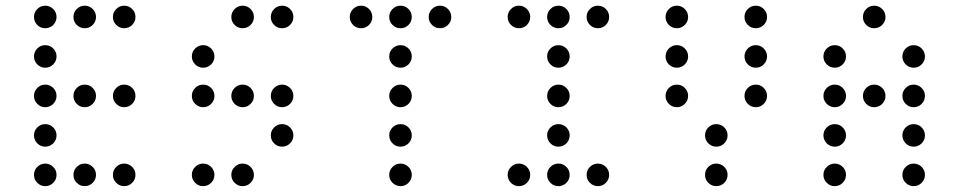

<svg xmlns="http://www.w3.org/2000/svg" viewBox="-20 -674 3321 665"><path d="M175.8 -615.2Q175.8 -599.1 164.3 -587.6Q152.8 -576.2 136.7 -576.2Q120.6 -576.2 109.1 -587.6Q97.7 -599.1 97.7 -615.2Q97.7 -631.3 109.1 -642.8Q120.6 -654.3 136.7 -654.3Q152.8 -654.3 164.3 -642.8Q175.8 -631.3 175.8 -615.2ZM312.5 -615.2Q312.5 -599.1 301 -587.6Q289.6 -576.2 273.4 -576.2Q257.3 -576.2 245.8 -587.6Q234.4 -599.1 234.4 -615.2Q234.4 -631.3 245.8 -642.8Q257.3 -654.3 273.4 -654.3Q289.6 -654.3 301 -642.8Q312.5 -631.3 312.5 -615.2ZM449.2 -615.2Q449.2 -599.1 437.7 -587.6Q426.3 -576.2 410.2 -576.2Q394 -576.2 382.6 -587.6Q371.1 -599.1 371.1 -615.2Q371.1 -631.3 382.6 -642.8Q394 -654.3 410.2 -654.3Q426.3 -654.3 437.7 -642.8Q449.2 -631.3 449.2 -615.2ZM175.8 -478.5Q175.8 -462.4 164.3 -450.9Q152.8 -439.5 136.7 -439.5Q120.6 -439.5 109.1 -450.9Q97.7 -462.4 97.7 -478.5Q97.7 -494.6 109.1 -506.1Q120.6 -517.6 136.7 -517.6Q152.8 -517.6 164.3 -506.1Q175.8 -494.6 175.8 -478.5ZM175.8 -341.8Q175.8 -325.7 164.3 -314.2Q152.8 -302.7 136.7 -302.7Q120.6 -302.7 109.1 -314.2Q97.7 -325.7 97.7 -341.8Q97.7 -357.9 109.1 -369.4Q120.6 -380.9 136.7 -380.9Q152.8 -380.9 164.3 -369.4Q175.8 -357.9 175.8 -341.8ZM312.5 -341.8Q312.5 -325.7 301 -314.2Q289.6 -302.7 273.4 -302.7Q257.3 -302.7 245.8 -314.2Q234.4 -325.7 234.4 -341.8Q234.4 -357.9 245.8 -369.4Q257.3 -380.9 273.4 -380.9Q289.6 -380.9 301 -369.4Q312.5 -357.9 312.5 -341.8ZM449.2 -341.8Q449.2 -325.7 437.7 -314.2Q426.3 -302.7 410.2 -302.7Q394 -302.7 382.6 -314.2Q371.1 -325.7 371.1 -341.8Q371.1 -357.9 382.6 -369.4Q394 -380.9 410.2 -380.9Q426.3 -380.9 437.7 -369.4Q449.2 -357.9 449.2 -341.8ZM175.8 -205.1Q175.8 -189 164.3 -177.5Q152.8 -166 136.7 -166Q120.6 -166 109.1 -177.5Q97.7 -189 97.7 -205.1Q97.7 -221.2 109.1 -232.7Q120.6 -244.1 136.7 -244.1Q152.8 -244.1 164.3 -232.7Q175.8 -221.2 175.8 -205.1ZM175.8 -68.4Q175.8 -52.2 164.3 -40.8Q152.8 -29.3 136.7 -29.3Q120.6 -29.3 109.1 -40.8Q97.7 -52.2 97.7 -68.4Q97.7 -84.5 109.1 -95.9Q120.6 -107.4 136.7 -107.4Q152.8 -107.4 164.3 -95.9Q175.8 -84.5 175.8 -68.4ZM312.5 -68.4Q312.5 -52.2 301 -40.8Q289.6 -29.3 273.4 -29.3Q257.3 -29.3 245.8 -40.8Q234.4 -52.2 234.4 -68.4Q234.4 -84.5 245.8 -95.9Q257.3 -107.4 273.4 -107.4Q289.6 -107.4 301 -95.9Q312.5 -84.5 312.5 -68.4ZM449.2 -68.4Q449.2 -52.2 437.7 -40.8Q426.3 -29.3 410.2 -29.3Q394 -29.3 382.6 -40.8Q371.1 -52.2 371.1 -68.4Q371.1 -84.5 382.6 -95.9Q394 -107.4 410.2 -107.4Q426.3 -107.4 437.7 -95.9Q449.2 -84.5 449.2 -68.4Z M859.4 -615.2Q859.4 -599.1 847.9 -587.6Q836.4 -576.2 820.3 -576.2Q804.2 -576.2 792.7 -587.6Q781.2 -599.1 781.2 -615.2Q781.2 -631.3 792.7 -642.8Q804.2 -654.3 820.3 -654.3Q836.4 -654.3 847.9 -642.8Q859.4 -631.3 859.4 -615.2ZM996.1 -615.2Q996.1 -599.1 984.6 -587.6Q973.1 -576.2 957 -576.2Q940.9 -576.2 929.4 -587.6Q918 -599.1 918 -615.2Q918 -631.3 929.4 -642.8Q940.9 -654.3 957 -654.3Q973.1 -654.3 984.6 -642.8Q996.1 -631.3 996.1 -615.2ZM722.7 -478.5Q722.7 -462.4 711.2 -450.9Q699.7 -439.5 683.6 -439.5Q667.5 -439.5 656 -450.9Q644.5 -462.4 644.5 -478.5Q644.5 -494.6 656 -506.1Q667.5 -517.6 683.6 -517.6Q699.7 -517.6 711.2 -506.1Q722.7 -494.6 722.7 -478.5ZM722.7 -341.8Q722.7 -325.7 711.2 -314.2Q699.7 -302.7 683.6 -302.7Q667.5 -302.7 656 -314.2Q644.5 -325.7 644.5 -341.8Q644.5 -357.9 656 -369.4Q667.5 -380.9 683.6 -380.9Q699.7 -380.9 711.2 -369.4Q722.7 -357.9 722.7 -341.8ZM859.4 -341.8Q859.4 -325.7 847.9 -314.2Q836.4 -302.7 820.3 -302.7Q804.2 -302.7 792.7 -314.2Q781.2 -325.7 781.2 -341.8Q781.2 -357.9 792.7 -369.4Q804.2 -380.9 820.3 -380.9Q836.4 -380.9 847.9 -369.4Q859.4 -357.9 859.4 -341.8ZM996.1 -341.8Q996.1 -325.7 984.6 -314.2Q973.1 -302.7 957 -302.7Q940.9 -302.7 929.4 -314.2Q918 -325.7 918 -341.8Q918 -357.9 929.4 -369.4Q940.9 -380.9 957 -380.9Q973.1 -380.9 984.6 -369.4Q996.1 -357.9 996.1 -341.8ZM996.1 -205.1Q996.1 -189 984.6 -177.5Q973.1 -166 957 -166Q940.9 -166 929.4 -177.5Q918 -189 918 -205.1Q918 -221.2 929.4 -232.7Q940.9 -244.1 957 -244.1Q973.1 -244.1 984.6 -232.7Q996.1 -221.2 996.1 -205.1ZM722.7 -68.4Q722.7 -52.2 711.2 -40.8Q699.7 -29.3 683.6 -29.3Q667.5 -29.3 656 -40.8Q644.5 -52.2 644.5 -68.4Q644.5 -84.5 656 -95.9Q667.5 -107.4 683.6 -107.4Q699.7 -107.4 711.2 -95.9Q722.7 -84.5 722.7 -68.4ZM859.4 -68.4Q859.4 -52.2 847.9 -40.8Q836.4 -29.3 820.3 -29.3Q804.2 -29.3 792.7 -40.8Q781.2 -52.2 781.2 -68.4Q781.2 -84.5 792.7 -95.9Q804.2 -107.4 820.3 -107.4Q836.4 -107.4 847.9 -95.9Q859.4 -84.5 859.4 -68.4Z M1269.5 -615.2Q1269.5 -599.1 1258.1 -587.6Q1246.6 -576.2 1230.5 -576.2Q1214.4 -576.2 1202.9 -587.6Q1191.4 -599.1 1191.4 -615.2Q1191.4 -631.3 1202.9 -642.8Q1214.4 -654.3 1230.5 -654.3Q1246.6 -654.3 1258.1 -642.8Q1269.5 -631.3 1269.5 -615.2ZM1406.2 -615.2Q1406.2 -599.1 1394.8 -587.6Q1383.3 -576.2 1367.2 -576.2Q1351.1 -576.2 1339.6 -587.6Q1328.1 -599.1 1328.1 -615.2Q1328.1 -631.3 1339.6 -642.8Q1351.1 -654.3 1367.2 -654.3Q1383.3 -654.3 1394.8 -642.8Q1406.2 -631.3 1406.2 -615.2ZM1543 -615.2Q1543 -599.1 1531.5 -587.6Q1520 -576.2 1503.9 -576.2Q1487.8 -576.2 1476.3 -587.6Q1464.8 -599.1 1464.8 -615.2Q1464.8 -631.3 1476.3 -642.8Q1487.8 -654.3 1503.9 -654.3Q1520 -654.3 1531.5 -642.8Q1543 -631.3 1543 -615.2ZM1406.2 -478.5Q1406.2 -462.4 1394.8 -450.9Q1383.3 -439.5 1367.2 -439.5Q1351.1 -439.5 1339.6 -450.9Q1328.1 -462.4 1328.1 -478.5Q1328.1 -494.6 1339.6 -506.1Q1351.1 -517.6 1367.2 -517.6Q1383.3 -517.6 1394.8 -506.1Q1406.2 -494.6 1406.2 -478.5ZM1406.2 -341.8Q1406.2 -325.7 1394.8 -314.2Q1383.3 -302.7 1367.2 -302.7Q1351.1 -302.7 1339.6 -314.2Q1328.1 -325.7 1328.1 -341.8Q1328.1 -357.9 1339.6 -369.4Q1351.1 -380.9 1367.2 -380.9Q1383.3 -380.9 1394.8 -369.4Q1406.2 -357.9 1406.2 -341.8ZM1406.2 -205.1Q1406.2 -189 1394.8 -177.5Q1383.3 -166 1367.2 -166Q1351.1 -166 1339.6 -177.5Q1328.1 -189 1328.1 -205.1Q1328.1 -221.2 1339.6 -232.7Q1351.1 -244.1 1367.2 -244.1Q1383.3 -244.1 1394.8 -232.7Q1406.2 -221.2 1406.2 -205.1ZM1406.2 -68.4Q1406.2 -52.2 1394.8 -40.8Q1383.3 -29.3 1367.2 -29.3Q1351.1 -29.3 1339.6 -40.8Q1328.1 -52.2 1328.1 -68.4Q1328.1 -84.5 1339.6 -95.9Q1351.1 -107.4 1367.2 -107.4Q1383.3 -107.4 1394.8 -95.9Q1406.2 -84.5 1406.2 -68.4Z M1816.4 -615.2Q1816.4 -599.1 1804.9 -587.6Q1793.5 -576.2 1777.3 -576.2Q1761.2 -576.2 1749.8 -587.6Q1738.3 -599.1 1738.3 -615.2Q1738.3 -631.3 1749.8 -642.8Q1761.2 -654.3 1777.3 -654.3Q1793.5 -654.3 1804.9 -642.8Q1816.4 -631.3 1816.4 -615.2ZM1953.1 -615.2Q1953.1 -599.1 1941.7 -587.6Q1930.2 -576.2 1914.1 -576.2Q1897.9 -576.2 1886.5 -587.6Q1875 -599.1 1875 -615.2Q1875 -631.3 1886.5 -642.8Q1897.9 -654.3 1914.1 -654.3Q1930.2 -654.3 1941.7 -642.8Q1953.1 -631.3 1953.1 -615.2ZM2089.8 -615.2Q2089.8 -599.1 2078.4 -587.6Q2066.9 -576.2 2050.8 -576.2Q2034.7 -576.2 2023.2 -587.6Q2011.7 -599.1 2011.7 -615.2Q2011.7 -631.3 2023.2 -642.8Q2034.7 -654.3 2050.8 -654.3Q2066.9 -654.3 2078.4 -642.8Q2089.8 -631.3 2089.8 -615.2ZM1953.1 -478.5Q1953.1 -462.4 1941.7 -450.9Q1930.2 -439.5 1914.1 -439.5Q1897.9 -439.5 1886.5 -450.9Q1875 -462.4 1875 -478.5Q1875 -494.6 1886.5 -506.1Q1897.9 -517.6 1914.1 -517.6Q1930.2 -517.6 1941.7 -506.1Q1953.1 -494.6 1953.1 -478.5ZM1953.1 -341.8Q1953.1 -325.7 1941.7 -314.2Q1930.2 -302.7 1914.1 -302.7Q1897.9 -302.7 1886.5 -314.2Q1875 -325.7 1875 -341.8Q1875 -357.9 1886.5 -369.4Q1897.9 -380.9 1914.1 -380.9Q1930.2 -380.9 1941.7 -369.4Q1953.1 -357.9 1953.1 -341.8ZM1953.1 -205.1Q1953.1 -189 1941.7 -177.5Q1930.2 -166 1914.1 -166Q1897.9 -166 1886.5 -177.5Q1875 -189 1875 -205.1Q1875 -221.2 1886.5 -232.7Q1897.9 -244.1 1914.1 -244.1Q1930.2 -244.1 1941.7 -232.7Q1953.1 -221.2 1953.1 -205.1ZM1816.4 -68.4Q1816.4 -52.2 1804.9 -40.8Q1793.5 -29.3 1777.3 -29.3Q1761.2 -29.3 1749.8 -40.8Q1738.3 -52.2 1738.3 -68.4Q1738.3 -84.5 1749.8 -95.9Q1761.2 -107.4 1777.3 -107.4Q1793.5 -107.4 1804.9 -95.9Q1816.4 -84.5 1816.4 -68.4ZM1953.1 -68.4Q1953.1 -52.2 1941.7 -40.8Q1930.2 -29.3 1914.1 -29.3Q1897.9 -29.3 1886.5 -40.8Q1875 -52.2 1875 -68.4Q1875 -84.5 1886.5 -95.9Q1897.9 -107.4 1914.1 -107.4Q1930.2 -107.4 1941.7 -95.9Q1953.1 -84.5 1953.1 -68.4ZM2089.8 -68.4Q2089.8 -52.2 2078.4 -40.8Q2066.9 -29.3 2050.8 -29.3Q2034.7 -29.3 2023.2 -40.8Q2011.7 -52.2 2011.7 -68.4Q2011.7 -84.5 2023.2 -95.9Q2034.7 -107.4 2050.8 -107.4Q2066.9 -107.4 2078.4 -95.9Q2089.8 -84.5 2089.8 -68.4Z M2363.3 -615.2Q2363.3 -599.1 2351.8 -587.6Q2340.3 -576.2 2324.2 -576.2Q2308.1 -576.2 2296.6 -587.6Q2285.2 -599.1 2285.2 -615.2Q2285.2 -631.3 2296.6 -642.8Q2308.1 -654.3 2324.2 -654.3Q2340.3 -654.3 2351.8 -642.8Q2363.3 -631.3 2363.3 -615.2ZM2636.7 -615.2Q2636.7 -599.1 2625.2 -587.6Q2613.8 -576.2 2597.7 -576.2Q2581.5 -576.2 2570.1 -587.6Q2558.6 -599.1 2558.6 -615.2Q2558.6 -631.3 2570.1 -642.8Q2581.5 -654.3 2597.7 -654.3Q2613.8 -654.3 2625.2 -642.8Q2636.7 -631.3 2636.7 -615.2ZM2363.3 -478.5Q2363.3 -462.4 2351.8 -450.9Q2340.3 -439.5 2324.2 -439.5Q2308.1 -439.5 2296.6 -450.9Q2285.2 -462.4 2285.2 -478.5Q2285.2 -494.6 2296.6 -506.1Q2308.1 -517.6 2324.2 -517.6Q2340.3 -517.6 2351.8 -506.1Q2363.3 -494.6 2363.3 -478.5ZM2636.7 -478.5Q2636.7 -462.4 2625.2 -450.9Q2613.8 -439.5 2597.7 -439.5Q2581.5 -439.5 2570.1 -450.9Q2558.6 -462.4 2558.6 -478.5Q2558.6 -494.6 2570.1 -506.1Q2581.5 -517.6 2597.7 -517.6Q2613.8 -517.6 2625.2 -506.1Q2636.7 -494.6 2636.7 -478.5ZM2363.3 -341.8Q2363.3 -325.7 2351.8 -314.2Q2340.3 -302.7 2324.2 -302.7Q2308.1 -302.7 2296.6 -314.2Q2285.2 -325.7 2285.2 -341.8Q2285.2 -357.9 2296.6 -369.4Q2308.1 -380.9 2324.2 -380.9Q2340.3 -380.9 2351.8 -369.4Q2363.3 -357.9 2363.3 -341.8ZM2636.7 -341.8Q2636.7 -325.7 2625.2 -314.2Q2613.8 -302.7 2597.7 -302.7Q2581.5 -302.7 2570.1 -314.2Q2558.6 -325.7 2558.6 -341.8Q2558.6 -357.9 2570.1 -369.4Q2581.5 -380.9 2597.7 -380.9Q2613.8 -380.9 2625.2 -369.4Q2636.7 -357.9 2636.7 -341.8ZM2500 -205.1Q2500 -189 2488.5 -177.5Q2477.1 -166 2460.9 -166Q2444.8 -166 2433.3 -177.5Q2421.9 -189 2421.9 -205.1Q2421.9 -221.2 2433.3 -232.7Q2444.8 -244.1 2460.9 -244.1Q2477.1 -244.1 2488.5 -232.7Q2500 -221.2 2500 -205.1ZM2500 -68.4Q2500 -52.2 2488.5 -40.8Q2477.1 -29.3 2460.9 -29.3Q2444.8 -29.3 2433.3 -40.8Q2421.9 -52.2 2421.9 -68.4Q2421.9 -84.5 2433.3 -95.9Q2444.8 -107.4 2460.9 -107.4Q2477.1 -107.4 2488.5 -95.9Q2500 -84.5 2500 -68.4Z M3046.9 -615.2Q3046.9 -599.1 3035.4 -587.6Q3023.9 -576.2 3007.8 -576.2Q2991.7 -576.2 2980.2 -587.6Q2968.8 -599.1 2968.8 -615.2Q2968.8 -631.3 2980.2 -642.8Q2991.7 -654.3 3007.8 -654.3Q3023.9 -654.3 3035.4 -642.8Q3046.9 -631.3 3046.9 -615.2ZM2910.2 -478.5Q2910.2 -462.4 2898.7 -450.9Q2887.2 -439.5 2871.1 -439.5Q2855 -439.5 2843.5 -450.9Q2832 -462.4 2832 -478.5Q2832 -494.6 2843.5 -506.1Q2855 -517.6 2871.1 -517.6Q2887.2 -517.6 2898.7 -506.1Q2910.2 -494.6 2910.2 -478.5ZM3183.6 -478.5Q3183.6 -462.4 3172.1 -450.9Q3160.6 -439.5 3144.5 -439.5Q3128.4 -439.5 3116.9 -450.9Q3105.5 -462.4 3105.5 -478.5Q3105.5 -494.6 3116.9 -506.1Q3128.4 -517.6 3144.5 -517.6Q3160.6 -517.6 3172.1 -506.1Q3183.6 -494.6 3183.6 -478.5ZM2910.2 -341.8Q2910.2 -325.7 2898.7 -314.2Q2887.2 -302.7 2871.1 -302.7Q2855 -302.7 2843.5 -314.2Q2832 -325.7 2832 -341.8Q2832 -357.9 2843.5 -369.4Q2855 -380.9 2871.1 -380.9Q2887.2 -380.9 2898.7 -369.4Q2910.2 -357.9 2910.2 -341.8ZM3046.9 -341.8Q3046.9 -325.7 3035.4 -314.2Q3023.9 -302.7 3007.8 -302.7Q2991.7 -302.7 2980.2 -314.2Q2968.8 -325.7 2968.8 -341.8Q2968.8 -357.9 2980.2 -369.4Q2991.7 -380.9 3007.8 -380.9Q3023.9 -380.9 3035.4 -369.4Q3046.9 -357.9 3046.9 -341.8ZM3183.6 -341.8Q3183.6 -325.7 3172.1 -314.2Q3160.6 -302.7 3144.5 -302.7Q3128.4 -302.7 3116.9 -314.2Q3105.5 -325.7 3105.5 -341.8Q3105.5 -357.9 3116.9 -369.4Q3128.4 -380.9 3144.5 -380.9Q3160.6 -380.9 3172.1 -369.4Q3183.6 -357.9 3183.6 -341.8ZM2910.2 -205.1Q2910.2 -189 2898.7 -177.5Q2887.2 -166 2871.1 -166Q2855 -166 2843.5 -177.5Q2832 -189 2832 -205.1Q2832 -221.2 2843.5 -232.7Q2855 -244.1 2871.1 -244.1Q2887.2 -244.1 2898.7 -232.7Q2910.2 -221.2 2910.2 -205.1ZM3183.6 -205.1Q3183.6 -189 3172.1 -177.5Q3160.6 -166 3144.5 -166Q3128.4 -166 3116.9 -177.5Q3105.5 -189 3105.5 -205.1Q3105.5 -221.2 3116.9 -232.7Q3128.4 -244.1 3144.5 -244.1Q3160.6 -244.1 3172.1 -232.7Q3183.6 -221.2 3183.6 -205.1ZM2910.2 -68.4Q2910.2 -52.2 2898.7 -40.8Q2887.2 -29.3 2871.1 -29.3Q2855 -29.3 2843.5 -40.8Q2832 -52.2 2832 -68.4Q2832 -84.5 2843.5 -95.9Q2855 -107.4 2871.1 -107.4Q2887.2 -107.4 2898.7 -95.9Q2910.2 -84.5 2910.2 -68.4ZM3183.6 -68.4Q3183.6 -52.2 3172.1 -40.8Q3160.6 -29.3 3144.5 -29.3Q3128.4 -29.3 3116.9 -40.8Q3105.5 -52.2 3105.5 -68.4Q3105.5 -84.5 3116.9 -95.9Q3128.4 -107.4 3144.5 -107.4Q3160.6 -107.4 3172.1 -95.9Q3183.6 -84.5 3183.6 -68.4Z"/></svg>

Font: DatDot Light
Style: Regular
Weight: 300
Designer: GGBot
Version: 1.00